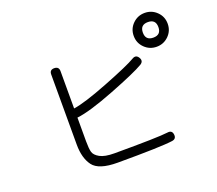

<svg xmlns="http://www.w3.org/2000/svg" viewBox="-125 -954 1250 1105"><g transform="rotate(-20 500.0 -401.5)"><path d="M289 -632V-402Q355 -411 506 -470Q657 -529 704 -557Q728 -571 742.5 -547Q757 -523 733 -508Q683 -478 524 -416Q365 -354 289 -346V-201Q289 -156 295 -134.5Q301 -113 330.5 -96.5Q360 -80 419 -80Q687 -80 747 -88Q775 -92 778.5 -64.5Q782 -37 755 -33Q685 -23 418 -23Q303 -23 267.5 -71Q232 -119 232 -201V-631Q232 -659 260 -659Q288 -659 289 -632ZM931.5 -750Q962 -720 962 -676.5Q962 -633 931.5 -603Q901 -573 858 -573Q815 -573 784.5 -603Q754 -633 754 -676.5Q754 -720 784.5 -750Q815 -780 858 -780Q901 -780 931.5 -750ZM857.5 -724Q810 -724 810 -676.5Q810 -629 857.5 -629Q905 -629 905 -676.5Q905 -724 857.5 -724Z"/></g></svg>

Font: Shin Retro Maru Gothic Regular
Style: Regular
Weight: 400
Designer: Iose
Foundry: Typographish
Version: Version 1.002